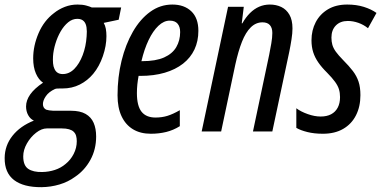

<svg xmlns="http://www.w3.org/2000/svg" viewBox="-86 -567 1644 828"><path d="M92.8 240.2Q15.6 240.7 -25.4 209.5Q-66.4 178.2 -65.9 114.3Q-65.4 60.5 -32.2 18.6Q1 -23.4 60.1 -46.9Q44.9 -53.7 35.6 -70.3Q26.4 -86.9 26.4 -107.9Q26.4 -134.3 44.4 -159.9Q62.5 -185.5 99.6 -210.4Q80.6 -223.1 68.8 -250.2Q57.1 -277.3 57.1 -315.4Q57.1 -369.6 80.3 -423.8Q103.5 -478 147 -510.7Q167.5 -527.3 193.6 -537.4Q219.7 -547.4 248 -547.4Q270 -547.4 285.4 -543.2Q300.8 -539.1 310.1 -534.7H436.5L425.8 -481.9L361.3 -468.3Q367.7 -457.5 370.4 -442.9Q373 -428.2 373 -411.1Q373 -369.6 357.7 -325Q342.3 -280.3 315.9 -248.5Q291.5 -219.2 258.1 -202.4Q224.6 -185.5 184.1 -185.5Q172.4 -185.5 163.6 -185.3Q154.8 -185.1 150.9 -183.1Q124.5 -170.9 111.8 -152.3Q99.1 -133.8 99.1 -118.2Q99.1 -101.6 112.8 -94.2Q118.2 -92.3 126 -91.1Q133.8 -89.8 143.6 -89.4H219.7Q259.3 -89.4 283.2 -75.7Q307.1 -62 317.9 -37.1Q328.6 -12.2 328.6 21.5Q328.6 77.6 303.7 122.8Q278.8 168 237.3 195.8Q208 217.3 170.7 228.5Q133.3 239.7 92.8 240.2ZM96.2 174.8Q124.5 174.3 150.6 165.8Q176.8 157.2 196.8 140.1Q218.3 123 231.7 96.9Q245.1 70.8 245.1 42Q245.1 29.3 242.2 18.8Q239.3 8.3 231 0.5Q224.1 -5.9 211.7 -9.5Q199.2 -13.2 180.2 -13.2H116.2Q93.3 -13.2 69.6 5.4Q45.9 23.9 30 51.8Q14.2 79.6 14.2 107.4Q14.2 146.5 35.6 161.1Q57.1 175.8 96.2 174.8ZM184.6 -247.6Q212.4 -247.6 234.4 -269.8Q256.3 -292 270.5 -329.1Q284.7 -366.2 287.6 -410.6Q289.6 -432.6 287.1 -449Q284.7 -465.3 276.4 -474.6Q271.5 -480 264.4 -482.9Q257.3 -485.8 247.6 -485.8Q226.1 -485.8 207.8 -470.7Q189.5 -455.6 175.5 -431.4Q161.6 -407.2 153.1 -379.2Q144.5 -351.1 142.6 -324.7Q141.6 -308.1 142.8 -293.9Q144 -279.8 148.9 -270Q158.7 -247.6 184.6 -247.6Z M564.5 9.8Q519.5 9.8 487.5 -9.5Q455.6 -28.8 438.2 -65.7Q420.9 -102.5 420.9 -155.8Q420.9 -234.4 438.2 -304.9Q455.6 -375.5 487.1 -430.2Q518.6 -484.9 561.8 -516.1Q605 -547.4 657.2 -547.4Q708.5 -547.4 739 -518.3Q769.5 -489.3 769.5 -434.1Q769.5 -389.6 752.7 -353.8Q735.8 -317.9 703.4 -292.5Q670.9 -267.1 624.5 -253.4Q578.1 -239.7 519 -239.7H511.7Q508.3 -221.7 506.3 -202.9Q504.4 -184.1 504.4 -165.5Q504.4 -110.4 524.4 -85.2Q544.4 -60.1 584.5 -60.1Q612.3 -60.1 636 -67.4Q659.7 -74.7 689.5 -91.8V-22.9Q661.6 -5.4 630.6 2.2Q599.6 9.8 564.5 9.8ZM523.9 -303.2H526.9Q585.9 -303.2 621.8 -319.3Q657.7 -335.4 674.3 -364Q690.9 -392.6 690.9 -428.7Q690.9 -451.7 679.9 -464.8Q668.9 -478 646 -478Q620.6 -478 597.2 -455.8Q573.7 -433.6 554.9 -394.3Q536.1 -355 523.9 -303.2Z M783.7 0 897.5 -537.6H965.3L956.5 -466.3H959Q973.6 -492.2 991.9 -510.5Q1010.3 -528.8 1031.7 -538.1Q1053.2 -547.4 1077.6 -547.4Q1105 -547.4 1127 -536.9Q1148.9 -526.4 1162.1 -503.7Q1175.3 -481 1175.3 -444.3Q1175.3 -423.8 1171.1 -397.2Q1167 -370.6 1161.6 -344.2L1088.4 0H1004.9L1074.7 -330.1Q1079.6 -354.5 1084 -379.9Q1088.4 -405.3 1088.4 -424.8Q1088.4 -446.8 1077.9 -458.7Q1067.4 -470.7 1045.9 -470.7Q1017.6 -470.7 995.6 -449.2Q973.6 -427.7 957.5 -387Q941.4 -346.2 928.7 -288.1L867.7 0Z M1306.2 9.8Q1269 9.8 1239.5 2.4Q1210 -4.9 1191.9 -15.6V-100.1Q1211.4 -85.4 1241 -75Q1270.5 -64.5 1296.9 -64.5Q1323.2 -64.5 1341.8 -74.2Q1360.4 -84 1370.4 -102.8Q1380.4 -121.6 1380.4 -148.4Q1380.4 -167 1375.7 -182.1Q1371.1 -197.3 1358.9 -214.1Q1346.7 -231 1324.2 -253.9Q1301.8 -275.9 1286.9 -297.4Q1272 -318.8 1264.6 -342Q1257.3 -365.2 1257.3 -393.1Q1257.3 -436.5 1275.6 -471.4Q1293.9 -506.3 1328.4 -526.9Q1362.8 -547.4 1411.6 -547.4Q1450.7 -547.4 1482.9 -537.4Q1515.1 -527.3 1537.6 -511.2L1501 -445.3Q1482.4 -460.4 1459.5 -468.5Q1436.5 -476.6 1414.1 -476.6Q1381.3 -476.6 1362.3 -457Q1343.3 -437.5 1343.3 -404.8Q1343.3 -387.7 1347.4 -373.3Q1351.6 -358.9 1362.5 -343.8Q1373.5 -328.6 1393.6 -308.1Q1419.4 -282.2 1435.8 -260.7Q1452.1 -239.3 1460.2 -215.1Q1468.3 -190.9 1468.3 -156.7Q1468.3 -107.4 1449.2 -69.8Q1430.2 -32.2 1394 -11.2Q1357.9 9.8 1306.2 9.8Z"/></svg>

Font: Open Sans Condensed Medium
Style: Italic
Weight: 500
Width: 3
Italic angle: -12°
Designer: Monotype Design Team
Foundry: Monotype Imaging Inc.
Version: Version 3.000